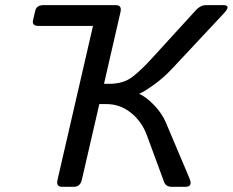

<svg xmlns="http://www.w3.org/2000/svg" viewBox="-20 -720 897 740"><path d="M128.9 -620.1Q102.1 -620.1 107.4 -642.1L115.7 -678.2Q120.6 -700.2 147.5 -700.2H426.3Q450.7 -700.2 444.3 -673.3L380.9 -397H401.4Q457 -397 491.9 -424.8Q526.9 -452.6 565.4 -495.1L735.4 -681.2Q752.9 -700.2 773.9 -700.2H840.8Q872.6 -700.2 842.3 -668L643.1 -455.1Q608.4 -418 569.6 -390.9Q530.8 -363.8 517.1 -358.9L516.6 -358.4Q544.4 -345.7 574.7 -314Q605 -282.2 619.6 -247.1L710.4 -32.2Q724.1 0 694.3 0H642.1Q619.1 0 612.3 -19L545.9 -199.2Q526.4 -252 484.6 -285.4Q442.9 -318.8 390.6 -318.8H362.8L295.4 -26.9Q289.1 0 264.6 0H219.7Q195.3 0 201.7 -26.9L338.4 -620.1Z"/></svg>

Font: Istok
Style: Italic
Weight: 500
Italic angle: -13°
Designer: Andrey V. Panov
Foundry: Andrey V. Panov
Version: Version 1.0.3